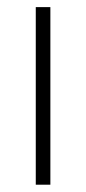

<svg xmlns="http://www.w3.org/2000/svg" viewBox="-20 -506 236 526"><path d="M78 0V-486.5H118V0Z"/></svg>

Font: Anek Tamil ExtraLight
Style: Regular
Weight: 250
Version: Version 1.003